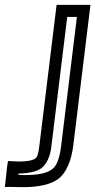

<svg xmlns="http://www.w3.org/2000/svg" viewBox="-154 -529 394 794"><path d="M195 -509H105H80L77 -484L8 80C4 112 -1 123 -10 128C-22 135 -42 139 -78 139L-95 138L-121 137L-125 163L-131 219L-134 244H-110L-59 245C4 245 56 234 87 211C119 187 141 137 149 73L217 -484L220 -509H195ZM164 -459 99 73C92 129 80 158 60 172C39 187 5 195 -52 195L-78 194V189C-40 188 -8 182 12 170C37 155 53 120 58 80L124 -459H164Z"/></svg>

Font: Gamestation Display Outline
Style: Italic
Weight: 400
Designer: Jonas Hecksher
Foundry: Jonas Hecksher, Playtypeª, e-types AS
Version: Version 1.003